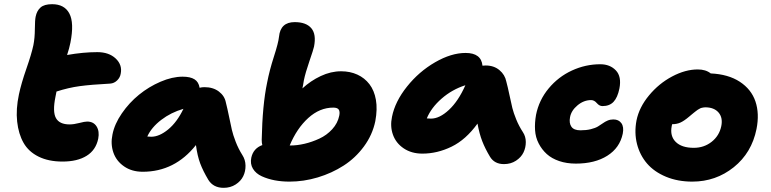

<svg xmlns="http://www.w3.org/2000/svg" viewBox="-20 -818 3697 921"><path d="M279.8 -43Q212.9 -43 165 -66.7Q117.2 -90.3 93 -132.8Q68.8 -175.3 62.3 -234.6Q55.7 -293.9 70.8 -365.2Q82 -418 106.4 -488Q130.9 -558.1 140.1 -601.1Q147 -635.7 147.2 -678.5Q147.5 -721.2 150.9 -737.8Q156.7 -766.6 174.6 -782.2Q192.4 -797.9 230 -797.9Q289.1 -797.9 312.7 -753.2Q336.4 -708.5 317.9 -613.8Q312.5 -586.4 301.8 -554.2Q379.4 -567.9 446.8 -567.9Q502.4 -567.9 534.9 -537.4Q567.4 -506.8 559.1 -464.8Q556.2 -446.3 542 -432.4Q527.8 -418.5 508.8 -417Q416.5 -412.1 362.5 -404.8Q308.6 -397.5 251 -378.9Q250 -372.1 246.1 -354Q231.4 -282.2 248.3 -251.7Q265.1 -221.2 314 -221.2Q334 -221.2 360.1 -228Q386.2 -234.9 397.9 -234.9Q428.7 -234.9 443.4 -211.4Q458 -188 451.2 -152.8Q439.9 -98.1 395.5 -70.6Q351.1 -43 279.8 -43Z M664.6 5.9Q612.3 5.9 575.2 -19.8Q538.1 -45.4 523.9 -86.2Q509.8 -127 519.5 -172.9Q529.3 -223.1 564.5 -274.2Q599.6 -325.2 646.7 -363.5Q693.8 -401.9 750 -426Q806.2 -450.2 856 -450.2Q893.1 -450.2 913.1 -437.5Q933.1 -424.8 937.5 -397Q947.8 -399.9 960.9 -399.9Q1002.4 -399.9 1030 -378.9Q1057.6 -357.9 1063.5 -326.2Q1070.3 -299.8 1078.6 -259.3Q1086.9 -218.8 1092.3 -195.1Q1097.7 -171.4 1110.6 -137.9Q1123.5 -104.5 1142.6 -74.2Q1157.2 -51.8 1157.7 -23.9Q1158.2 3.9 1146.7 27.3Q1135.3 50.8 1110.4 66.9Q1085.4 83 1052.7 83Q1003.4 83 979.5 44.9Q954.1 2.4 940.4 -33.9Q926.8 -70.3 919.9 -122.1Q818.4 5.9 664.6 5.9ZM705.6 -162.1Q744.1 -162.1 786.6 -197Q829.1 -231.9 859.9 -295.9Q800.3 -278.8 753.4 -242.9Q706.5 -207 686.5 -163.1Q692.4 -162.1 705.6 -162.1Z M1368.7 53.2Q1331.1 53.2 1297.6 46.9Q1264.2 40.5 1235.8 27.6Q1207.5 14.6 1193.4 -8.5Q1179.2 -31.7 1185.5 -62Q1195.3 -106.4 1238.3 -122.1Q1235.4 -132.3 1235.4 -147Q1238.8 -314.5 1261.2 -420.9Q1272.5 -480 1293.9 -546.4Q1315.4 -612.8 1318.4 -642.1Q1325.2 -711.9 1393.6 -711.9Q1448.7 -711.9 1473.4 -682.6Q1498 -653.3 1486.3 -594.2Q1483.4 -580.1 1464.1 -524.2Q1444.8 -468.3 1437.5 -432.1Q1436.5 -424.3 1434.1 -411.6Q1431.6 -398.9 1430.7 -394Q1469.7 -430.2 1518.3 -453.1Q1566.9 -476.1 1616.2 -476.1Q1659.2 -476.1 1694.1 -460.2Q1729 -444.3 1752.2 -414.1Q1775.4 -383.8 1783.2 -339.1Q1791 -294.4 1780.3 -236.8Q1766.6 -170.9 1725.8 -115.5Q1685.1 -60.1 1628.4 -23.7Q1571.8 12.7 1504.4 33Q1437 53.2 1368.7 53.2ZM1578.6 -301.8Q1513.7 -301.8 1458.7 -252Q1403.8 -202.1 1369.6 -120.1H1373.5Q1405.3 -120.1 1440.9 -128.4Q1476.6 -136.7 1512 -153.1Q1547.4 -169.4 1573.7 -198.2Q1600.1 -227.1 1607.4 -263.2Q1611.3 -282.7 1605 -292.2Q1598.6 -301.8 1578.6 -301.8Z M2006.3 -81.1Q1954.1 -81.1 1916.7 -106.2Q1879.4 -131.3 1865 -171.6Q1850.6 -211.9 1860.4 -257.8Q1875 -331.1 1932.4 -402.8Q1989.7 -474.6 2067.1 -519.3Q2144.5 -564 2213.4 -564Q2288.6 -564 2294.4 -502.9Q2296.9 -502.9 2302 -503.4Q2307.1 -503.9 2309.6 -503.9Q2349.1 -503.9 2375.7 -481.7Q2402.3 -459.5 2408.7 -426.8Q2415.5 -401.9 2423.8 -362.3Q2432.1 -322.8 2437.7 -299.8Q2443.4 -276.9 2456.3 -245.1Q2469.2 -213.4 2488.3 -184.1Q2502 -163.6 2502.2 -137Q2502.4 -110.4 2491.2 -86.9Q2480 -63.5 2455.1 -47.1Q2430.2 -30.8 2397.5 -30.8Q2352.1 -30.8 2330.6 -65.9Q2307.1 -105 2293.2 -140.9Q2279.3 -176.8 2270.5 -225.1Q2214.8 -147.9 2146.2 -114.5Q2077.6 -81.1 2006.3 -81.1ZM2047.4 -249Q2088.4 -249 2133.5 -291Q2178.7 -333 2212.4 -409.2Q2148.4 -388.7 2098.4 -345Q2048.3 -301.3 2027.3 -250Q2033.2 -249 2047.4 -249Z M2742.2 -33.2Q2698.2 -33.2 2662.4 -45.4Q2626.5 -57.6 2602.8 -79.1Q2579.1 -100.6 2564 -129.9Q2548.8 -159.2 2546.6 -193.8Q2544.4 -228.5 2551.3 -267.1Q2565.4 -337.9 2611.8 -393.8Q2658.2 -449.7 2723.4 -479.7Q2788.6 -509.8 2859.4 -509.8Q2906.2 -509.8 2934.3 -480.2Q2962.4 -450.7 2951.2 -393.1Q2942.4 -350.1 2923.1 -329.6Q2903.8 -309.1 2870.1 -309.1Q2855 -309.1 2842.8 -323.5Q2830.6 -337.9 2815.4 -337.9Q2780.3 -337.9 2750.2 -312.7Q2720.2 -287.6 2714.4 -255.9Q2709 -227.5 2720.9 -210.2Q2732.9 -192.9 2764.2 -192.9Q2792 -192.9 2813.7 -198.2Q2835.4 -203.6 2848.1 -211.2Q2860.8 -218.8 2871.6 -226.6Q2882.3 -234.4 2894.8 -239.7Q2907.2 -245.1 2922.4 -245.1Q2947.8 -245.1 2960.7 -227.1Q2973.6 -209 2967.3 -176.8Q2953.1 -108.9 2893.3 -71Q2833.5 -33.2 2742.2 -33.2Z M3300.8 53.2Q3231 53.2 3174.6 29.8Q3118.2 6.3 3083.7 -33.7Q3049.3 -73.7 3035.6 -127.4Q3022 -181.2 3033.2 -240.2Q3045.9 -303.2 3093.3 -360.4Q3140.6 -417.5 3204.1 -451.2Q3267.6 -484.9 3327.1 -484.9Q3365.7 -484.9 3389.2 -465.8Q3473.6 -461.9 3528.8 -425.8Q3584 -389.6 3603.8 -331.3Q3623.5 -272.9 3608.9 -199.2Q3585.9 -85 3499.8 -15.9Q3413.6 53.2 3300.8 53.2ZM3202.1 -212.9Q3192.9 -165.5 3221.4 -137.2Q3250 -108.9 3308.1 -108.9Q3356.9 -108.9 3393.6 -137.7Q3430.2 -166.5 3439.9 -212.9Q3448.2 -253.4 3426.8 -278.3Q3405.3 -303.2 3362.8 -303.2Q3357.9 -303.2 3353 -302.2Q3348.1 -301.3 3344.2 -300.3Q3340.3 -299.3 3335 -296.1Q3329.6 -293 3326.7 -291.3Q3323.7 -289.6 3317.4 -284.4Q3311 -279.3 3308.1 -277.1Q3305.2 -274.9 3297.4 -268.3Q3289.6 -261.7 3286.1 -258.8Q3261.2 -237.8 3243.7 -230Q3226.1 -222.2 3204.1 -222.2Q3203.6 -220.7 3203.1 -217.5Q3202.6 -214.4 3202.1 -212.9Z"/></svg>

Font: Shantell Sans Irregular Bouncy
Style: Italic
Weight: 800
Italic angle: -11.31°
Designer: Stephen Nixon, Anya Danilova, Shantell Martin
Foundry: Arrow Type
Version: Version 1.006;[9816181b4]